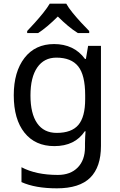

<svg xmlns="http://www.w3.org/2000/svg" viewBox="-20 -786 655 1046"><path d="M275 -546Q328 -546 370.5 -526Q413 -506 443 -465H448L460 -536H530V9Q530 124 471.5 182Q413 240 290 240Q172 240 97 206V125Q176 167 295 167Q364 167 403.5 126.5Q443 86 443 16V-5Q443 -17 444 -39.5Q445 -62 446 -71H442Q388 10 276 10Q172 10 113.5 -63Q55 -136 55 -267Q55 -395 113.5 -470.5Q172 -546 275 -546ZM287 -472Q220 -472 183 -418.5Q146 -365 146 -266Q146 -167 182.5 -114.5Q219 -62 289 -62Q370 -62 407 -105.5Q444 -149 444 -246V-267Q444 -377 406 -424.5Q368 -472 287 -472ZM341 -766Q353 -744 375.5 -716.5Q398 -689 422.5 -662.5Q447 -636 466 -617V-606H404Q378 -622 350 -645.5Q322 -669 295 -696Q268 -669 241 -646Q214 -623 188 -606H128V-617Q147 -637 170.5 -663Q194 -689 216 -716.5Q238 -744 251 -766Z"/></svg>

Font: Noto Sans Living
Style: Regular
Weight: 400
Designer: Monotype Design Team
Foundry: Monotype Imaging Inc.
Version: Version 2.013; ttfautohint (v1.8.4.7-5d5b)